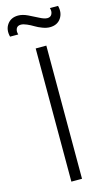

<svg xmlns="http://www.w3.org/2000/svg" viewBox="-174 -957 566 1003"><g transform="rotate(-15 108.5 -455.0)"><path d="M80.1 0V-720.2H137.7V0ZM-33.2 -814.5Q-43.5 -854.5 -23.4 -882.3Q-3.4 -910.2 35.6 -910.2Q59.1 -910.2 86.9 -897Q114.7 -883.8 139.6 -870.6Q164.6 -857.4 180.7 -857.4Q198.2 -857.4 205.3 -871.6Q212.4 -885.7 206.5 -904.8H250.5Q260.7 -865.2 241 -836.7Q221.2 -808.1 181.2 -808.1Q163.1 -808.1 141.6 -816.2Q120.1 -824.2 103.8 -834.2Q87.4 -844.2 68.8 -852.3Q50.3 -860.4 37.1 -860.4Q18.1 -860.4 11.7 -846.2Q5.4 -832 11.2 -814.5Z"/></g></svg>

Font: Manrope Light
Style: Regular
Weight: 300
Designer: Mikhail Sharanda
Foundry: Mikhail Sharanda
Version: Version 4.505;FEAKit 1.0